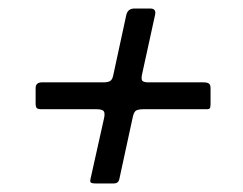

<svg xmlns="http://www.w3.org/2000/svg" viewBox="-20 -615 570 450"><path d="M328 -422H456.5Q465 -422 469.2 -419.5Q473.5 -417 473.5 -408V-371.5Q473.5 -365 472.2 -362Q471 -359 464.5 -359H316.5Q304.5 -359 299.2 -356Q294 -353 291.5 -342L259.5 -194.5Q257 -185 247 -185H204.5Q197 -185 193.8 -186.5Q190.5 -188 192 -195L224 -338.5Q226.5 -350.5 222.8 -354.8Q219 -359 206 -359H78Q68.5 -359 66 -361.8Q63.5 -364.5 63.5 -373.5V-408.5Q63.5 -422 78.5 -422H222.5Q233 -422 238.2 -425.2Q243.5 -428.5 245.5 -439L276 -580Q279.5 -595 295 -595H332.5Q346.5 -595 343.5 -580.5L313 -441Q310.5 -429.5 313.5 -425.8Q316.5 -422 328 -422Z"/></svg>

Font: Besley* Medium
Style: Italic
Weight: 500
Italic angle: -13°
Designer: Owen Earl
Foundry: indestructible type*
Version: Version 3.000; ttfautohint (v1.8.3)